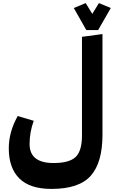

<svg xmlns="http://www.w3.org/2000/svg" viewBox="-20 -1005 739 1246"><path d="M617 -810H540L459 -953L536 -985L579 -915L622 -985L699 -953ZM512 -126V-766L645 -784V-130Q645 49 569.5 135Q494 221 314 221Q174 221 105.5 153Q37 85 37 -42Q37 -149 95 -252L199 -221Q172 -148 172 -70Q172 53 328 53Q429 53 470.5 14Q512 -25 512 -126Z"/></svg>

Font: FiraGO ExtraBold
Style: Regular
Weight: 800
Designer: bBox Type
Foundry: bBox Type GmbH
Version: Version 1.001;PS 001.001;hotconv 1.0.88;makeotf.lib2.5.64775